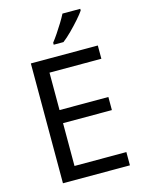

<svg xmlns="http://www.w3.org/2000/svg" viewBox="-137 -1024 830 1105"><g transform="rotate(-15 278.0 -472.0)"><path d="M496 0H97V-714H496V-635H187V-412H478V-334H187V-79H496ZM453 -934Q441 -916 416 -887.5Q391 -859 362.5 -830.5Q334 -802 310 -784H252V-796Q267 -815 284.5 -841Q302 -867 319 -894.5Q336 -922 347 -944H453Z"/></g></svg>

Font: Noto Sans SignWriting
Style: Regular
Weight: 400
Designer: Monotype Design Team
Foundry: Monotype Imaging Inc.
Version: Version 2.004; ttfautohint (v1.8.4.7-5d5b)